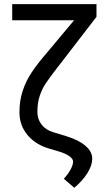

<svg xmlns="http://www.w3.org/2000/svg" viewBox="-20 -727 534 930"><path d="M447.3 -645.5 284.2 -433.6 256.8 -398.4Q218.8 -349.1 200.9 -322Q183.1 -294.9 172.1 -261.7Q161.1 -228.5 161.1 -184.6Q161.1 -149.4 181.6 -123.3Q202.1 -97.2 237.3 -86.9L300.8 -67.4Q359.9 -49.8 393.3 -21.2Q426.8 7.3 426.8 41Q426.8 74.2 403.3 111.6Q379.9 148.9 339.8 182.6L289.1 138.7Q310.1 116.2 322 93.8Q334 71.3 334 55.7Q334 42 314.9 28.8Q295.9 15.6 262.7 5.9L219.7 -6.8Q151.9 -26.4 113 -73.2Q74.2 -120.1 74.2 -182.6Q74.2 -239.3 89.6 -286.4Q105 -333.5 133.3 -376.2Q161.6 -418.9 209 -473.6L338.9 -628.9H39.1V-707H447.3Z"/></svg>

Font: Pretendard Std
Style: Regular
Weight: 400
Designer: Base glyphs from Inter by Rasmus Andersson; Hangeul glyphs from Noto Sans CJK(Source Han Sans) by Jang Soo-young and Kan
Foundry: Kil Hyung-jin
Version: Version 1.309